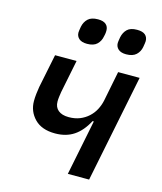

<svg xmlns="http://www.w3.org/2000/svg" viewBox="-110 -816 759 897"><g transform="rotate(15 269.0 -367.0)"><path d="M303 0 357 -268H351Q324 -217 286.5 -192Q249 -167 196 -167Q131 -167 96.5 -202.5Q62 -238 62 -288Q62 -305 64 -322.5Q66 -340 69 -358L102 -520H206L174 -361Q172 -349 170.5 -337Q169 -325 169 -314Q169 -287 187 -272Q205 -257 238 -257Q268 -257 291.5 -266.5Q315 -276 333 -292.5Q351 -309 362 -330Q373 -351 378 -374L407 -520H511L406 0ZM232 -610Q206 -610 193 -621.5Q180 -633 180 -651Q180 -655 181 -661.5Q182 -668 184 -680Q189 -704 205 -719Q221 -734 253 -734Q279 -734 291.5 -723Q304 -712 304 -693Q304 -689 303.5 -682.5Q303 -676 300 -664Q296 -641 280 -625.5Q264 -610 232 -610ZM421 -610Q396 -610 383 -621.5Q370 -633 370 -651Q370 -655 371 -661.5Q372 -668 374 -680Q379 -704 394.5 -719Q410 -734 442 -734Q469 -734 481.5 -723Q494 -712 494 -693Q494 -689 493 -682.5Q492 -676 490 -664Q486 -641 469.5 -625.5Q453 -610 421 -610Z"/></g></svg>

Font: IBM Plex Sans Medium
Style: Italic
Weight: 500
Italic angle: -11.31°
Designer: Mike Abbink, Paul van der Laan, Pieter van Rosmalen
Foundry: Bold Monday
Version: Version 3.201